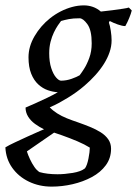

<svg xmlns="http://www.w3.org/2000/svg" viewBox="-51 -482 510 714"><path d="M141 212Q95 212 56.5 193.5Q18 175 -5.5 142Q-29 109 -31 66Q-18 58 4.5 47.5Q27 37 52 25.5Q77 14 99 4.5Q121 -5 134 -10L162 3L49 81Q53 94 60.5 110Q68 126 77 139Q86 152 96 158Q110 162 127 164Q144 166 163 166Q189 166 219.5 161Q250 156 265 144Q273 133 278 107.5Q283 82 283 67Q264 55 237 43.5Q210 32 179 21Q148 10 115 0Q96 -9 79.5 -21Q63 -33 53.5 -48.5Q44 -64 44 -82Q56 -87 78.5 -97Q101 -107 125 -118.5Q149 -130 164 -139Q146 -140 127 -146.5Q108 -153 91.5 -168Q75 -183 65 -208Q55 -233 55 -269Q55 -309 77.5 -347.5Q100 -386 135 -414Q154 -429 174.5 -439.5Q195 -450 217 -456Q239 -462 261 -462Q278 -462 294 -456.5Q310 -451 324 -439Q345 -441 367 -444Q389 -447 406 -449.5Q423 -452 428 -454L439 -443Q436 -431 429.5 -415Q423 -399 415 -385Q404 -385 387 -391Q370 -397 357 -404L354 -398Q358 -387 361 -367.5Q364 -348 364 -332Q364 -310 356.5 -288Q349 -266 335.5 -244.5Q322 -223 303.5 -202.5Q285 -182 264 -164Q249 -151 233 -139.5Q217 -128 200.5 -118Q184 -108 167.5 -99Q151 -90 134 -83Q145 -71 161.5 -60.5Q178 -50 198 -42Q218 -34 239 -27Q262 -19 284 -10Q306 -1 323.5 10Q341 21 351.5 36Q362 51 362 71Q362 106 342.5 132.5Q323 159 290.5 176.5Q258 194 219 203Q180 212 141 212ZM176 -182Q196 -182 215.5 -189Q235 -196 245 -202Q250 -208 261 -225Q272 -242 281 -266.5Q290 -291 290 -321Q290 -370 274 -392Q258 -414 245 -414Q221 -414 205.5 -411Q190 -408 176 -404Q172 -399 164.5 -388Q157 -377 149.5 -361.5Q142 -346 137 -326.5Q132 -307 132 -284Q132 -252 139.5 -229Q147 -206 157.5 -194Q168 -182 176 -182Z"/></svg>

Font: Labrada
Style: Italic
Weight: 400
Italic angle: -7°
Designer: Mercedes Jáuregui
Foundry: Omnibus-Type Team
Version: Version 1.000